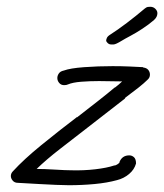

<svg xmlns="http://www.w3.org/2000/svg" viewBox="-20 -513 484 566"><path d="M183 33Q170 33 145.5 32Q121 31 95 29.5Q69 28 51 27Q33 26 33 26Q23 26 17.5 19.5Q12 13 12 6Q12 -2 18 -8Q50 -43 101.5 -85Q153 -127 207 -168V-167Q243 -195 270.5 -216.5Q298 -238 318 -255H319Q331 -264 340 -273Q324 -273 306.5 -273.5Q289 -274 272 -274Q244 -274 219 -272Q194 -270 180 -264Q176 -262 169 -262Q160 -262 154.5 -268.5Q149 -275 149 -283Q149 -290 153.5 -296.5Q158 -303 168 -305Q187 -312 228 -315Q269 -318 312 -318Q338 -318 361 -317Q384 -316 402 -315V-314Q412 -313 417 -307Q422 -301 422 -293Q422 -284 415 -278Q405 -268 388 -254.5Q371 -241 348 -224L349 -223L237 -136Q197 -105 157 -74Q117 -43 88 -15Q110 -15 142 -13Q174 -11 191 -11Q227 -10 261 -14Q295 -18 316 -25Q321 -25 326 -28.5Q331 -32 332 -33V-35Q340 -55 361 -55Q369 -55 375 -49.5Q381 -44 381 -31Q376 -13 360.5 0Q345 13 325 18Q296 26 259 29.5Q222 33 183 33ZM307 -382Q302 -382 297.5 -386Q293 -390 293 -394Q293 -396 295 -401Q297 -406 305 -411Q327 -425 354 -445.5Q381 -466 407 -488Q412 -492 415.5 -492.5Q419 -493 423 -493Q432 -493 438 -487Q444 -481 444 -474Q444 -463 434 -454Q419 -441 400 -428.5Q381 -416 364 -407Q347 -398 339 -393Q321 -382 315 -382Q309 -382 307 -382Z"/></svg>

Font: Grape Nuts
Style: Regular
Weight: 400
Designer: Robert E. Leuschke
Foundry: Robert E. Leuschke
Version: Version 1.010; ttfautohint (v1.8.3)